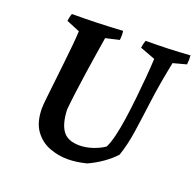

<svg xmlns="http://www.w3.org/2000/svg" viewBox="-118 -779 936 916"><g transform="rotate(20 349.5 -321.0)"><path d="M315 12Q268 12 223 -5Q178 -22 148.5 -62.5Q119 -103 118 -173Q118 -189 122 -226Q126 -263 131.5 -311Q137 -359 142.5 -409.5Q148 -460 152.5 -505Q157 -550 158 -580L90 -608Q91 -617 93 -626.5Q95 -636 99 -646Q164 -646 227.5 -648Q291 -650 356 -654Q359 -631 356 -608L287 -592Q282 -561 274.5 -514Q267 -467 259 -413Q251 -359 244 -306Q237 -253 233 -210Q236 -138 261.5 -103.5Q287 -69 346 -69Q380 -69 414.5 -81Q449 -93 471 -109Q483 -132 493 -173.5Q503 -215 510.5 -267Q518 -319 524 -375Q530 -431 534.5 -484Q539 -537 541 -579L464 -608Q466 -627 473 -646Q529 -646 585.5 -648Q642 -650 698 -654Q700 -629 697 -608L630 -590Q606 -472 594.5 -382Q583 -292 572.5 -221.5Q562 -151 542 -93Q518 -67 485 -43.5Q452 -20 411 -1Q387 5 362.5 8.5Q338 12 315 12Z"/></g></svg>

Font: Labrada SemiBold
Style: Italic
Weight: 600
Italic angle: -7°
Designer: Mercedes Jáuregui
Foundry: Omnibus-Type Team
Version: Version 1.000; ttfautohint (v1.8.4.7-5d5b)